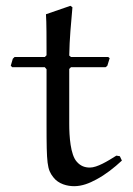

<svg xmlns="http://www.w3.org/2000/svg" viewBox="-20 -631 456 660"><path d="M138 -582C140 -556 140 -492 140 -441L134 -435H30L24 -429L17 -405L22 -400H134L140 -393V-203C140 -68 142 -49 163 -22C181 2 212 9 235 9C262 9 287 -1 311 -14C343 -31 372 -54 399 -79L392 -94L380 -96C350 -77 314 -55 289 -55C272 -55 257 -60 244 -75C222 -99 218 -163 218 -205V-394L224 -400H343L349 -405L357 -431L352 -435H224L218 -440C219 -498 224 -549 229 -606L222 -611Z"/></svg>

Font: Neo Euler
Style: Euler
Weight: 500
Designer: Hermann Zapf
Version: Version 000.002